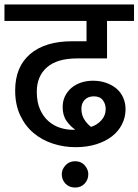

<svg xmlns="http://www.w3.org/2000/svg" viewBox="-30 -653 621 861"><path d="M247 128Q247 107 263.5 88.5Q280 70 307 70Q334 70 350 88.5Q366 107 366 128Q366 153 349.5 170.5Q333 188 307 188Q280 188 263.5 170.5Q247 153 247 128ZM309 7Q256 7 207 -9Q158 -25 120.5 -56.5Q83 -88 60.5 -136Q38 -184 38 -247Q38 -353 105 -410.5Q172 -468 294 -468H358V-559H-10V-633H571V-559H450V-391H316Q226 -391 180.5 -351Q135 -311 135 -242Q135 -195 149.5 -162.5Q164 -130 187.5 -109.5Q211 -89 239.5 -80Q268 -71 296 -71Q304 -71 307 -72Q286 -86 268.5 -110.5Q251 -135 251 -173Q251 -200 261.5 -221.5Q272 -243 290 -258.5Q308 -274 333 -282.5Q358 -291 387 -291Q419 -291 446 -281.5Q473 -272 492.5 -255.5Q512 -239 522.5 -215Q533 -191 533 -163Q533 -127 517 -95.5Q501 -64 472 -41.5Q443 -19 401.5 -6Q360 7 309 7ZM335 -165Q335 -139 347 -119Q359 -99 378 -84Q405 -92 424.5 -113.5Q444 -135 444 -164Q444 -187 431 -204Q418 -221 391 -221Q365 -221 350 -205.5Q335 -190 335 -165Z"/></svg>

Font: Mukta Medium
Style: Regular
Weight: 500
Designer: Girish Dalvi and Yashodeep Gholap
Foundry: Ek Type
Version: Version 2.538;PS 1.002;hotconv 16.6.51;makeotf.lib2.5.65220;